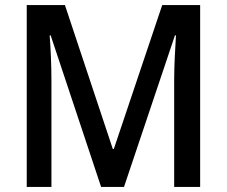

<svg xmlns="http://www.w3.org/2000/svg" viewBox="-20 -734 890 754"><path d="M377 0H467L667 -595H671C668 -544 664 -477 664 -421V0H766V-714H617L427 -149H423L235 -714H85V0H182V-418C182 -477 179 -545 175 -595H179Z"/></svg>

Font: Noto Sans Devanagari SemiCondensed Medium
Style: Regular
Weight: 500
Width: 4
Designer: Jelle Bosma - Monotype Design Team
Foundry: Monotype Imaging Inc.
Version: Version 2.004